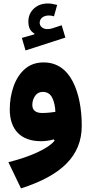

<svg xmlns="http://www.w3.org/2000/svg" viewBox="-20 -803 511 1094"><path d="M305.7 -774.9C285.6 -780.3 268.6 -783.2 252.9 -783.2C220.2 -783.2 193.8 -773.4 172.9 -753.9C151.9 -734.4 141.6 -709.5 141.6 -679.7C141.6 -647 152.8 -624.5 175.8 -612.3V-607.4L104.5 -586.9L125.5 -515.6L352.5 -588.9L331.5 -659.2L278.3 -641.6C268.1 -638.2 258.8 -637.2 249.5 -637.2C224.6 -637.2 206.1 -652.3 206.1 -673.3C206.1 -698.2 228.5 -714.8 258.3 -714.8C267.1 -714.8 276.9 -713.4 287.6 -710ZM291 -1.5C255.9 43.9 147.5 91.8 27.8 121.1L99.6 270.5C330.6 196.3 445.8 85.4 445.8 -86.4C445.8 -181.6 429.7 -270 395 -337.9C359.9 -405.8 305.7 -447.3 229 -447.3C185.5 -447.3 149.9 -434.6 121.1 -409.2C92.3 -383.8 71.3 -350.6 57.1 -310.1C43 -269.5 35.6 -226.1 35.6 -180.2C35.6 -63 99.6 1.5 213.4 1.5C238.3 1.5 265.1 -2.4 286.6 -8.8ZM295.4 -165.5C271.5 -162.1 246.1 -159.2 220.2 -159.2C185.5 -159.2 164.1 -173.3 164.1 -205.1C164.1 -224.1 169.4 -241.7 180.2 -256.8C190.4 -272 205.1 -279.3 224.1 -279.3C249 -279.3 267.1 -267.6 278.3 -244.6C289.1 -221.2 294.9 -194.8 295.4 -165.5Z"/></svg>

Font: Estedad ExtraBold
Style: Regular
Weight: 800
Designer: Amin Abedi
Version: Version 7.3